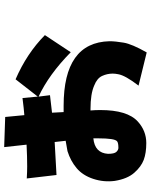

<svg xmlns="http://www.w3.org/2000/svg" viewBox="81 -790 740 943"><g transform="rotate(-90 451.5 -318.0)"><path d="M197 -107Q221 -107 229 -113Q237 -119 240.5 -142.5Q244 -166 244 -204Q244 -213 244 -230Q172 -223 168 -158Q168 -127 177.5 -117Q187 -107 197 -107ZM449 -499 456 -443 370 -433Q372 -401 373 -376H404Q715 -376 721 -151Q721 -122 714 -81Q707 -40 666 32L503 -8Q553 -73 559 -108Q562 -123 562 -135Q562 -162 550.5 -187Q539 -212 503 -226Q462 -244 389 -244H381Q383 -220 383 -196Q383 -63 327 -12Q281 30 221 30Q172 30 138.5 17.5Q105 5 75 -29Q45 -63 35 -125Q28 -179 45 -230.5Q62 -282 97.5 -312Q133 -342 181 -357L232 -366Q229 -390 226 -420Q140 -415 64 -411L47 -557Q82 -555 106 -555Q154 -555 213 -558L201 -668L349 -663Q355 -606 358 -569Q387 -571 442 -578L449 -503L534 -612Q661 -557 751 -468L667 -341Q557 -449 449 -499Z"/></g></svg>

Font: KN Bobohei
Style: Bold
Weight: 700
Designer: Kingnam Type Foundry
Version: Version 1.710;March 18, 2023